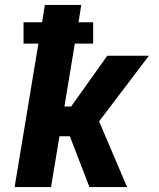

<svg xmlns="http://www.w3.org/2000/svg" viewBox="-20 -755 640 775"><path d="M39 0 135 -579H75V-665H150L161 -735H308L297 -665H356V-579H282L240 -325H267L413 -530H581L380 -265L493 0H341L262 -205H220L186 0Z"/></svg>

Font: Iosevka Curly Heavy Extended
Style: Italic
Weight: 900
Width: 7
Italic angle: -9°
Monospace: yes
Designer: Belleve Invis
Foundry: Belleve Invis
Version: Version 11.1.0; ttfautohint (v1.8.3)